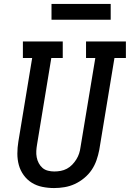

<svg xmlns="http://www.w3.org/2000/svg" viewBox="-20 -945 658 973"><path d="M254 8Q224 8 194.5 2Q165 -4 141 -19Q117 -34 100 -57.5Q83 -81 75.5 -108.5Q68 -136 68 -166.5Q68 -197 73 -227L143 -651H96V-735H298V-651H240L168 -214Q165 -197 164 -180.5Q163 -164 166 -148Q169 -132 176.5 -118Q184 -104 195.5 -94Q207 -84 223 -80Q239 -76 255 -76Q271 -76 287.5 -79Q304 -82 319 -90Q334 -98 346 -110.5Q358 -123 367 -137.5Q376 -152 381 -167.5Q386 -183 388 -199L463 -651H416V-735H618V-651H560L483 -185Q478 -159 469 -133Q460 -107 444.5 -84Q429 -61 406.5 -42.5Q384 -24 359 -12.5Q334 -1 307 3.5Q280 8 254 8ZM541 -845H241V-925H541Z"/></svg>

Font: Iosevka Etoile Medium Oblique
Style: Regular
Weight: 500
Italic angle: -9°
Designer: Belleve Invis
Foundry: Belleve Invis
Version: Version 15.5.2; ttfautohint (v1.8.4)